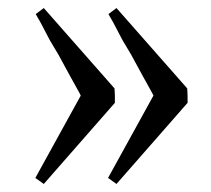

<svg xmlns="http://www.w3.org/2000/svg" viewBox="-20 -466 525 478"><path d="M446 -246 270 -446 250 -431 255 -422C262 -411 270 -394 285 -366L307 -329C349 -251 362 -230 362 -228L249 -23L270 -8L447 -210V-227C447 -238 446 -242 446 -246ZM265 -246 89 -446 69 -431 74 -422C81 -411 89 -394 104 -366L126 -329C168 -251 181 -230 181 -228L68 -23L89 -8L266 -210V-227C266 -238 265 -242 265 -246Z"/></svg>

Font: Temporarium
Style: Regular
Weight: 400
Version: Version 1.1